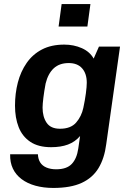

<svg xmlns="http://www.w3.org/2000/svg" viewBox="-20 -741 640 947"><path d="M243 186Q195 186 155 175Q115 164 86.5 142.5Q58 121 43.5 90.5Q29 60 30 20H167Q168 44 178.5 60.5Q189 77 209.5 85.5Q230 94 257 94Q309 94 334 67.5Q359 41 366 -8L375 -70Q350 -41 315 -28Q280 -15 232 -15Q169 -15 129.5 -41.5Q90 -68 72 -114Q54 -160 54 -220Q54 -280 68 -334Q82 -388 111.5 -430.5Q141 -473 187 -497Q233 -521 297 -521Q344 -521 383.5 -503.5Q423 -486 442 -452L468 -511H572L504 -30Q495 40 466 88Q437 136 383 161Q329 186 243 186ZM276 -106Q329 -106 355.5 -136.5Q382 -167 391 -209Q399 -246 403.5 -280Q408 -314 408 -333Q408 -378 385 -404Q362 -430 319 -430Q273 -430 245 -404Q217 -378 205 -329Q198 -292 194 -259.5Q190 -227 190 -210Q190 -165 210 -135.5Q230 -106 276 -106ZM269 -610 284 -721H426L411 -610Z"/></svg>

Font: Chivo Mono Medium SemiBold
Style: Italic
Weight: 600
Italic angle: -8.05°
Monospace: yes
Version: Version 1.008